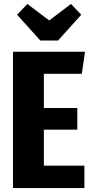

<svg xmlns="http://www.w3.org/2000/svg" viewBox="-20 -956 472 976"><path d="M412 -693 396 -581H203V-407H373V-297H203V-114H409V0H46V-693ZM341 -936 393 -881 275 -750H185L67 -881L119 -936L230 -852Z"/></svg>

Font: Fira Sans Extra Condensed
Style: Bold
Weight: 700
Width: 1
Designer: Carrois Corporate & Edenspiekermann AG
Foundry: Carrois Corporate GbR & Edenspiekermann AG
Version: Version 4.203